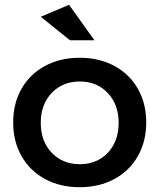

<svg xmlns="http://www.w3.org/2000/svg" viewBox="-20 -777 665 801"><path d="M590 -266Q590 -187 555 -125.5Q520 -64 457 -30Q394 4 313 4Q231 4 168 -30Q105 -64 70 -125.5Q35 -187 35 -266Q35 -346 70 -407Q105 -468 168 -502Q231 -536 313 -536Q394 -536 457 -502Q520 -468 555 -407Q590 -346 590 -266ZM150 -265Q150 -188 195.5 -140Q241 -92 313 -92Q385 -92 430 -140Q475 -188 475 -265Q475 -341 429.5 -389Q384 -437 313 -437Q241 -437 195.5 -389Q150 -341 150 -265ZM272 -609 150 -707 268 -757 374 -609Z"/></svg>

Font: Sapa
Style: Regular
Weight: 400
Version: Version 1.20 June 8, 2016